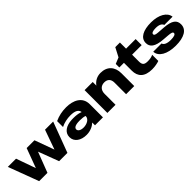

<svg xmlns="http://www.w3.org/2000/svg" viewBox="294 -2055 3401 3401"><g transform="rotate(-45 1994.5 -354.5)"><path d="M669 -571H474L338 -204L208 -571H2L216 0H424L571 -384L716 0H924L1138 -571H934L803 -203Z M1615 0H1814V-329C1814 -516 1651 -588 1479 -588C1376 -588 1284 -569 1193 -527V-379C1264 -415 1350 -433 1429 -433C1549 -433 1606 -398 1614 -333C1607 -336 1599 -339 1591 -341C1553 -354 1501 -362 1434 -362C1421 -362 1406 -362 1391 -361C1252 -354 1146 -290 1146 -172C1146 -55 1251 16 1391 16C1488 16 1566 -23 1615 -70ZM1615 -234C1615 -153 1522 -114 1446 -114C1375 -114 1328 -142 1328 -184C1328 -249 1440 -252 1485 -252C1536 -252 1589 -246 1615 -234Z M2339 -588C2255 -588 2180 -551 2129 -480V-571H1925V0H2129V-275C2129 -365 2182 -422 2268 -422C2349 -422 2394 -375 2394 -290V0H2598V-320C2598 -484 2504 -588 2339 -588Z M2760 -420V-224C2760 -76 2844 16 3034 16C3104 16 3173 2 3214 -13V-167C3178 -150 3136 -140 3080 -140C2991 -140 2964 -169 2964 -252V-420H3204V-571H2964V-725H2848L2760 -556L2644 -509V-420Z M3959 -186C3959 -288 3896 -348 3698 -362L3565 -372C3500 -377 3482 -390 3482 -413C3482 -442 3520 -459 3594 -459C3687 -459 3730 -426 3740 -389H3947C3934 -508 3796 -588 3604 -588C3411 -588 3281 -524 3281 -395C3281 -297 3349 -232 3553 -218L3654 -210C3731 -204 3760 -193 3760 -167C3760 -135 3717 -119 3636 -119C3542 -119 3486 -146 3473 -192H3266C3272 -67 3412 16 3627 16C3834 16 3959 -54 3959 -186Z"/></g></svg>

Font: Bounded
Style: Bold
Weight: 700
Designer: Vlad Churkin
Version: Version 3.0